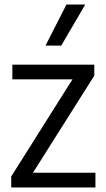

<svg xmlns="http://www.w3.org/2000/svg" viewBox="-20 -828 467 848"><path d="M125.5 -65H401.5V0H29.5V-48.5L300 -477.5H34.5V-542.5H396.5V-494ZM181 -626.5 273.5 -808H356.5L250.5 -626.5Z"/></svg>

Font: Encode Sans Semi Condensed
Style: Regular
Weight: 400
Width: 4
Designer: Multiple Designers
Foundry: Impallari Type
Version: Version 2.000